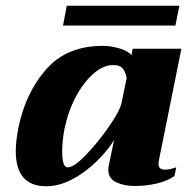

<svg xmlns="http://www.w3.org/2000/svg" viewBox="-20 -640 673 670"><path d="M213 -620H606L592 -551H200ZM35 -112Q35 -146 44 -193Q69 -316 141 -398Q213 -480 339 -480Q364 -480 394 -472Q424 -464 439 -448L443 -470H613L535 -83Q533 -73 533 -69Q533 -48 555 -48Q571 -48 595 -56L589 -26Q564 -8 526.5 0.5Q489 9 450 9Q413 9 385.5 -4Q358 -17 358 -47Q358 -55 359 -60L378 -151Q335 -84 269 -37Q203 10 142 10Q35 10 35 -112ZM404 -280 422 -368Q417 -392 407 -402.5Q397 -413 375 -413Q340 -413 305.5 -382.5Q271 -352 244 -301Q217 -250 205 -190Q197 -148 197 -111Q197 -56 216 -56Q238 -56 279.5 -99Q321 -142 359 -196.5Q397 -251 404 -280Z"/></svg>

Font: Taviraj
Style: Bold Italic
Weight: 700
Italic angle: -12°
Designer: Katatrad Team
Foundry: CadsonDemak
Version: Version 1.001